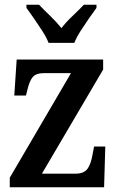

<svg xmlns="http://www.w3.org/2000/svg" viewBox="-20 -786 493 806"><path d="M21 0V-40L278 -479H164Q131 -479 117 -462Q103 -445 94 -405L89 -385H40L50 -536H413V-494L156 -57H298Q332 -57 347 -77Q362 -97 369 -140L375 -171H422L417 0ZM184 -606Q175 -629 158 -655.5Q141 -682 123 -708Q105 -734 91 -753V-766H144Q164 -745 191 -719Q218 -693 238 -668Q257 -693 284.5 -719Q312 -745 332 -766H385V-753Q371 -734 353 -708Q335 -682 318 -655.5Q301 -629 292 -606Z"/></svg>

Font: Noto Serif Lao Condensed SemiBold
Style: Regular
Weight: 600
Width: 3
Designer: Monotype Design Team
Foundry: Monotype Imaging Inc.
Version: Version 2.003; ttfautohint (v1.8.4.7-5d5b)